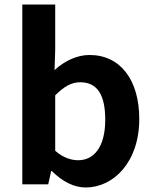

<svg xmlns="http://www.w3.org/2000/svg" viewBox="-20 -818 684 852"><path d="M360 14C483 14 598 -98 598 -290C598 -461 516 -574 377 -574C321 -574 266 -547 222 -507L225 -597V-798H79V0H194L207 -59H210C257 -12 309 14 360 14ZM327 -107C296 -107 260 -118 225 -149V-395C264 -434 297 -453 336 -453C413 -453 447 -395 447 -287C447 -163 395 -107 327 -107Z"/></svg>

Font: Spoqa Han Sans Neo Bold
Style: Bold
Weight: 700
Designer: [Spoqa Han Sans Neo] Dong-huui Kim  Younghwa Kang  Yujin Lee  [Noto Sans] Ryoko NISHIZUKA  (kana & ideographs); Paul D. 
Foundry: Spoqa (http://www.spoqa-han-sans.com)
Version: Version 1.000